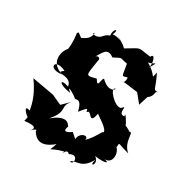

<svg xmlns="http://www.w3.org/2000/svg" viewBox="-139 -673 791 815"><g transform="rotate(30 256.5 -265.5)"><path d="M258 -90C203 -51 236 -116 230 -98C219 -121 195 -133 142 -90C203 -159 145 -157 200 -208L154 -163L106 -185L-1 -204C38 -150 49 -109 54 -77C18 -90 44 -55 75 -40C61 -93 62 -42 56 -28C122 -36 112 -18 88 4C132 -42 118 -7 121 -13C135 9 164 40 224 -11C208 41 198 17 268 0C256 46 269 -27 290 0C334 -25 332 37 310 23C333 6 368 26 401 -38C384 14 427 -25 391 -49C444 -41 465 -53 429 -58C469 -52 475 -102 451 -127C455 -154 441 -146 507 -129C465 -164 485 -221 466 -211C438 -230 408 -235 438 -226C439 -231 405 -285 415 -257C377 -250 410 -313 385 -281C359 -267 295 -337 324 -340C325 -334 300 -312 260 -352C249 -349 256 -296 233 -337C181 -324 187 -323 199 -404C207 -420 184 -432 173 -403C198 -441 206 -477 245 -448C292 -471 267 -463 312 -456C324 -393 315 -399 344 -407C349 -364 312 -387 357 -380L410 -373L444 -331L458 -376C487 -398 469 -414 487 -417C460 -416 476 -418 441 -487C431 -443 446 -472 387 -505C416 -510 428 -537 401 -487C410 -508 396 -559 383 -531C312 -539 341 -548 269 -506C262 -508 276 -508 218 -540C263 -510 223 -541 197 -533C215 -570 186 -558 191 -524C157 -512 170 -493 131 -491C150 -491 108 -494 129 -499C123 -443 48 -463 112 -435C59 -476 70 -471 63 -461C76 -377 47 -368 83 -398C45 -386 17 -299 98 -279C27 -267 33 -329 98 -297C52 -264 138 -299 144 -247C94 -263 103 -236 166 -228C136 -252 163 -242 193 -219C195 -208 220 -241 234 -175C281 -237 253 -178 273 -198C287 -198 301 -152 312 -211C318 -204 376 -172 372 -154C363 -156 356 -122 320 -87C329 -112 284 -106 282 -69Z"/></g></svg>

Font: Asimov Aggro
Style: Medium
Weight: 500
Designer: Google
Version: Version 2.000980; 2014